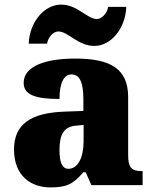

<svg xmlns="http://www.w3.org/2000/svg" viewBox="-20 -806 666 836"><path d="M391 -606C462 -606 526 -680 530 -776H451C447 -749 423 -723 402 -723C360 -723 317 -786 246 -786C174 -786 109 -712 105 -616H185C189 -643 211 -669 234 -669C277 -669 319 -606 391 -606ZM199 10C270 10 298 -4 343 -56H353L378 0H601V-61H597C552 -61 538 -77 538 -131V-383C538 -507 461 -551 308 -551C185 -551 83 -521 83 -445C83 -394 133 -375 239 -375C239 -446 259 -482 291 -482C326 -482 343 -449 343 -375V-323L262 -320C114 -315 41 -265 41 -155C41 -43 112 10 199 10ZM278 -71C251 -71 239 -99 239 -152C239 -220 257 -255 313 -259L344 -262V-191C344 -118 318 -71 278 -71Z"/></svg>

Font: Noto Serif Georgian Black
Style: Regular
Weight: 900
Designer: Monotype Design Team, Akaki Razmadze
Foundry: Google LLC
Version: Version 2.003